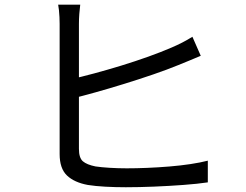

<svg xmlns="http://www.w3.org/2000/svg" viewBox="-20 -789 1040 811"><path d="M318.9 -769.3Q316.7 -751.7 315 -730.4Q313.4 -709.1 313.4 -688.3Q313.4 -675.4 313.4 -636.5Q313.4 -597.7 313.4 -544.1Q313.4 -490.6 313.4 -431.3Q313.4 -372 313.4 -317Q313.4 -262 313.4 -220.2Q313.4 -178.5 313.4 -160.1Q313.4 -122 330.2 -107.6Q347 -93.3 383.3 -86Q407.1 -82.4 443.1 -80.2Q479 -78 515.5 -78Q555.1 -78 601.6 -79.9Q648.1 -81.8 695.1 -85.7Q742.2 -89.5 784.5 -95.9Q826.8 -102.3 857.8 -110.3V-18.7Q814.9 -12.3 754.4 -7.8Q694 -3.3 630.2 -0.7Q566.4 1.9 511.6 1.9Q467.3 1.9 425 -0.4Q382.6 -2.7 351.4 -7.7Q294 -18.2 262.9 -47.7Q231.9 -77.3 231.9 -138.2Q231.9 -162.5 231.9 -207.9Q231.9 -253.4 231.9 -311.4Q231.9 -369.3 231.9 -429.5Q231.9 -489.6 231.9 -543.6Q231.9 -597.5 231.9 -636.3Q231.9 -675 231.9 -688.3Q231.9 -701.9 231.2 -716.6Q230.5 -731.2 229.1 -745.3Q227.7 -759.4 225.7 -769.3ZM276.5 -453.9Q321.6 -463.7 377.5 -478.8Q433.3 -493.9 492.3 -511.9Q551.3 -530 606.4 -549.7Q661.5 -569.5 704.6 -588.1Q727.5 -597.9 749.5 -609.1Q771.5 -620.4 792.7 -633.7L828 -553.3Q806.6 -544.5 781.1 -533.7Q755.5 -522.9 733.2 -514.1Q686.5 -495 627.4 -474.7Q568.2 -454.4 505.1 -434.9Q441.9 -415.3 382.8 -398.8Q323.6 -382.3 276.9 -370.9Z"/></svg>

Font: Noto Sans TC
Style: Regular
Weight: 100
Designer: Ryoko NISHIZUKA 西塚涼子 (kana, bopomofo & ideographs); Paul D. Hunt (Latin, Greek & Cyrillic); Sandoll Communications 산돌커뮤니
Foundry: Adobe
Version: Version 2.004;hotconv 1.0.118;makeotfexe 2.5.65603